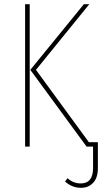

<svg xmlns="http://www.w3.org/2000/svg" viewBox="-20 -701 496 918"><path d="M100 0V-681H122V0ZM448 -21V102Q448 149 425.5 173Q403 197 367 197Q325 197 291 167L303 151Q330 176 366 176Q425 176 425 102V0H394L125 -367L381 -681H407L152 -367L405 -21Z"/></svg>

Font: Fira Sans Extra Condensed Thin
Style: Regular
Weight: 250
Width: 1
Designer: Carrois Corporate & Edenspiekermann AG
Foundry: Carrois Corporate GbR & Edenspiekermann AG
Version: Version 4.203